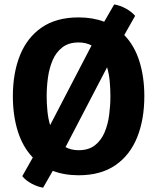

<svg xmlns="http://www.w3.org/2000/svg" viewBox="-20 -776 709 866"><path d="M38 -342Q38 -446.5 70.2 -526.8Q102.5 -607 168.2 -652.2Q234 -697.5 334.5 -697.5Q398.5 -697.5 450 -678L495 -756Q520.5 -752 547 -737.8Q573.5 -723.5 589.5 -704.5L540.5 -618Q586.5 -570.5 608.8 -499.5Q631 -428.5 631 -342Q631 -237.5 598.8 -157Q566.5 -76.5 500.8 -31Q435 14.5 334.5 14.5Q270 14.5 218 -5.5L174.5 70.5Q149 66.5 122.5 52.2Q96 38 80.5 18.5L128 -65.5Q82.5 -113 60.2 -184.2Q38 -255.5 38 -342ZM190.5 -342Q190.5 -310 193.8 -276Q197 -242 206 -211.5L393 -571Q367.5 -584.5 334.5 -584.5Q289.5 -584.5 261 -562.2Q232.5 -540 217.2 -504Q202 -468 196.2 -425.5Q190.5 -383 190.5 -342ZM478 -342Q478 -374.5 475 -408.2Q472 -442 463 -472.5L275.5 -112.5Q301 -98.5 334.5 -98.5Q380 -98.5 408.2 -120.8Q436.5 -143 451.8 -179.2Q467 -215.5 472.5 -258.2Q478 -301 478 -342Z"/></svg>

Font: Signika Negative SC
Style: Bold
Weight: 700
Designer: Anna Giedryś
Foundry: Anna Giedryś
Version: Version 2.000; ttfautohint (v1.8.3) -l 8 -r 50 -G 200 -x 9 -